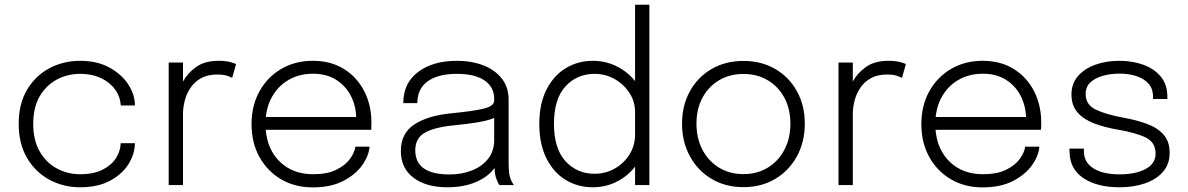

<svg xmlns="http://www.w3.org/2000/svg" viewBox="-20 -802 5150 832"><path d="M327.5 9.5Q254.5 9.5 194 -23.2Q133.5 -56 97.2 -117.5Q61 -179 61 -265.5Q61 -352 97.2 -413Q133.5 -474 194 -506.2Q254.5 -538.5 327.5 -538.5Q401.5 -538.5 454.8 -509Q508 -479.5 536.2 -435.5Q564.5 -391.5 564.5 -348V-345H503Q503 -347.5 502.8 -350.8Q502.5 -354 502 -357Q494.5 -411 446.2 -446.5Q398 -482 327 -482Q273.5 -482 227.2 -457.8Q181 -433.5 152.5 -385.5Q124 -337.5 124 -265.5Q124 -194 152.2 -145.2Q180.5 -96.5 226.8 -71.8Q273 -47 327 -47Q386 -47 424.8 -66.8Q463.5 -86.5 482.8 -117.2Q502 -148 503 -181.5H564.5Q564.5 -136.5 537.8 -92.5Q511 -48.5 458 -19.5Q405 9.5 327.5 9.5Z M711 0V-531H773V-448.5Q792 -484.5 829.5 -511.5Q867 -538.5 927 -538.5Q958.5 -538.5 978.2 -533Q998 -527.5 1003 -524.5L986 -464.5Q981 -467.5 965.5 -473.2Q950 -479 921 -479Q879 -479 850.5 -462.8Q822 -446.5 805 -420.8Q788 -395 780.5 -365.2Q773 -335.5 773 -309V0Z M1581.5 -166.5Q1578.5 -127.5 1550 -86.8Q1521.5 -46 1467.8 -18Q1414 10 1335 10Q1258 10 1198.2 -25Q1138.5 -60 1104.2 -121.8Q1070 -183.5 1070 -264Q1070 -344.5 1104.5 -406.5Q1139 -468.5 1199 -503.5Q1259 -538.5 1335.5 -538.5Q1413.5 -538.5 1470.5 -503Q1527.5 -467.5 1558.5 -406.8Q1589.5 -346 1589.5 -270.5Q1589.5 -264.5 1589.2 -254.2Q1589 -244 1588.5 -239.5H1131.5Q1139 -152 1194.5 -99.5Q1250 -47 1337 -47Q1398 -47 1437.5 -66.5Q1477 -86 1497 -114Q1517 -142 1520 -166.5ZM1336.5 -482.5Q1280.5 -482.5 1236.5 -459Q1192.5 -435.5 1165.2 -393.2Q1138 -351 1132 -295H1523.5Q1522 -345 1499.8 -387.8Q1477.5 -430.5 1436.2 -456.5Q1395 -482.5 1336.5 -482.5Z M1918.5 9.5Q1826.5 9.5 1771.8 -31.8Q1717 -73 1717 -148Q1717 -224 1774.8 -262.2Q1832.5 -300.5 1931.5 -310.5Q2033 -320.5 2077.2 -331.5Q2121.5 -342.5 2121.5 -366.5V-373.5Q2121.5 -425 2079.5 -453.5Q2037.5 -482 1960 -482Q1879 -482 1833.8 -450Q1788.5 -418 1788.5 -355H1727.5Q1727.5 -441.5 1791.5 -490Q1855.5 -538.5 1960.5 -538.5Q2023.5 -538.5 2074 -519Q2124.5 -499.5 2154.2 -462Q2184 -424.5 2184 -370.5V-94Q2184 -77 2185.2 -61.5Q2186.5 -46 2190 -34.5Q2194.5 -20 2199.5 -11.5Q2204.5 -3 2207.5 0H2145Q2138 -6.5 2129.5 -31.5Q2124 -48 2123 -74Q2095.5 -36 2042.5 -13.2Q1989.5 9.5 1918.5 9.5ZM1928 -46Q1982 -46 2026 -63.8Q2070 -81.5 2095.8 -114.8Q2121.5 -148 2121.5 -195.5V-290.5Q2091.5 -278.5 2045.5 -271.2Q1999.5 -264 1947.5 -259Q1864.5 -251 1822 -227.5Q1779.5 -204 1779.5 -151Q1779.5 -46 1928 -46Z M2549 9.5Q2484 9.5 2431.5 -22.2Q2379 -54 2348 -115.5Q2317 -177 2317 -265.5Q2317 -353 2348.2 -414Q2379.5 -475 2432 -506.8Q2484.5 -538.5 2549 -538.5Q2604 -538.5 2652 -514.8Q2700 -491 2732 -450.5V-781.5H2794V0H2732V-80Q2700.5 -39 2652.8 -14.8Q2605 9.5 2549 9.5ZM2557 -49Q2604.5 -49 2644.2 -71.8Q2684 -94.5 2708 -133Q2732 -171.5 2732 -219V-316.5Q2732 -362 2707.5 -399.5Q2683 -437 2643.2 -459.5Q2603.5 -482 2557 -482Q2480 -482 2430.2 -427.5Q2380.5 -373 2380.5 -265.5Q2380.5 -158.5 2430.2 -103.8Q2480 -49 2557 -49Z M3201.5 9Q3123.5 9 3063.5 -26.8Q3003.5 -62.5 2969.5 -125Q2935.5 -187.5 2935.5 -266Q2935.5 -345 2969.5 -406.5Q3003.5 -468 3063.5 -503Q3123.5 -538 3201.5 -538Q3279.5 -538 3339.5 -503Q3399.5 -468 3433.5 -406.5Q3467.5 -345 3467.5 -266Q3467.5 -187.5 3433.5 -125Q3399.5 -62.5 3339.5 -26.8Q3279.5 9 3201.5 9ZM3201.5 -47.5Q3261 -47.5 3307 -75.5Q3353 -103.5 3379 -153Q3405 -202.5 3405 -266Q3405 -330 3379 -378.5Q3353 -427 3307 -454.2Q3261 -481.5 3201.5 -481.5Q3142 -481.5 3096 -454.2Q3050 -427 3024 -378.5Q2998 -330 2998 -266Q2998 -202.5 3024 -153Q3050 -103.5 3096 -75.5Q3142 -47.5 3201.5 -47.5Z M3613.5 0V-531H3675.5V-448.5Q3694.5 -484.5 3732 -511.5Q3769.5 -538.5 3829.5 -538.5Q3861 -538.5 3880.8 -533Q3900.5 -527.5 3905.5 -524.5L3888.5 -464.5Q3883.5 -467.5 3868 -473.2Q3852.5 -479 3823.5 -479Q3781.5 -479 3753 -462.8Q3724.5 -446.5 3707.5 -420.8Q3690.5 -395 3683 -365.2Q3675.5 -335.5 3675.5 -309V0Z M4484 -166.5Q4481 -127.5 4452.5 -86.8Q4424 -46 4370.2 -18Q4316.5 10 4237.5 10Q4160.5 10 4100.8 -25Q4041 -60 4006.8 -121.8Q3972.5 -183.5 3972.5 -264Q3972.5 -344.5 4007 -406.5Q4041.5 -468.5 4101.5 -503.5Q4161.5 -538.5 4238 -538.5Q4316 -538.5 4373 -503Q4430 -467.5 4461 -406.8Q4492 -346 4492 -270.5Q4492 -264.5 4491.8 -254.2Q4491.5 -244 4491 -239.5H4034Q4041.5 -152 4097 -99.5Q4152.5 -47 4239.5 -47Q4300.5 -47 4340 -66.5Q4379.5 -86 4399.5 -114Q4419.5 -142 4422.5 -166.5ZM4239 -482.5Q4183 -482.5 4139 -459Q4095 -435.5 4067.8 -393.2Q4040.5 -351 4034.5 -295H4426Q4424.5 -345 4402.2 -387.8Q4380 -430.5 4338.8 -456.5Q4297.5 -482.5 4239 -482.5Z M4831 9.5Q4735 9.5 4675.8 -29.5Q4616.5 -68.5 4615 -140.5Q4614.5 -145 4614.5 -149.8Q4614.5 -154.5 4614.5 -158H4677Q4677 -154.5 4677 -151.2Q4677 -148 4677 -143Q4678.5 -97 4719.2 -71.8Q4760 -46.5 4832 -46.5Q4900.5 -46.5 4944 -69.5Q4987.5 -92.5 4987.5 -136.5Q4987.5 -185 4945.5 -205.8Q4903.5 -226.5 4823 -240.5Q4767 -250 4721.8 -267Q4676.5 -284 4649.8 -314.2Q4623 -344.5 4623 -393Q4623 -439.5 4651 -472Q4679 -504.5 4726.2 -521.5Q4773.5 -538.5 4830.5 -538.5Q4887 -538.5 4934.2 -521.5Q4981.5 -504.5 5010 -470Q5038.5 -435.5 5038.5 -384V-373H4976.5V-382Q4976.5 -418.5 4956 -440.5Q4935.5 -462.5 4902.5 -472.8Q4869.5 -483 4832 -483Q4794.5 -483 4760.8 -474Q4727 -465 4705.8 -445.8Q4684.5 -426.5 4684.5 -395Q4684.5 -347.5 4728.8 -326.8Q4773 -306 4846 -292.5Q4905 -282 4950.8 -265Q4996.5 -248 5022.5 -218.2Q5048.5 -188.5 5048.5 -139.5Q5048.5 -91 5019.8 -57.8Q4991 -24.5 4941.8 -7.5Q4892.5 9.5 4831 9.5Z"/></svg>

Font: Epilogue Light
Style: Regular
Weight: 300
Designer: Tyler Finck
Foundry: Etcetera Type Co
Version: Version 2.111; ttfautohint (v1.8.3)